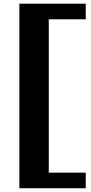

<svg xmlns="http://www.w3.org/2000/svg" viewBox="-20 -879 486 1021"><path d="M83 122.1V-859.4H436V-776.4H239.3V39.1H436V122.1Z"/></svg>

Font: Berenika
Style: Bold
Weight: 700
Designer: Wojciech Kalinowski "wmk69" (wmk69@o2.pl)
Foundry: Wojciech Kalinowski "wmk69" (wmk69@o2.pl)
Version: Version 3.1.0; 2021-05-14